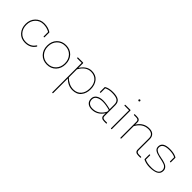

<svg xmlns="http://www.w3.org/2000/svg" viewBox="115 -1510 2678 2678"><g transform="rotate(45 1453.5 -171.0)"><path d="M227 5Q146 5 97 -50.5Q48 -106 48 -188.5Q48 -271 99.5 -325Q151 -379 228.5 -379Q306 -379 363 -342Q367 -339 367 -335V-245Q367 -237 358.5 -237Q350 -237 350 -245V-330Q298 -362 228 -362Q158 -362 111.5 -313Q65 -264 65 -187Q65 -110 110.5 -61Q156 -12 227 -12Q323 -12 368 -84Q373 -91 380 -87Q384 -84 384 -81Q384 -78 383 -75Q333 5 227 5Z M778.5 -61Q825 -110 825 -187Q825 -264 778.5 -313Q732 -362 658 -362Q584 -362 537.5 -313Q491 -264 491 -187Q491 -110 537.5 -61Q584 -12 658 -12Q732 -12 778.5 -61ZM525.5 -48.5Q474 -102 474 -187Q474 -272 525.5 -325.5Q577 -379 658 -379Q739 -379 790.5 -325.5Q842 -272 842 -187Q842 -102 790.5 -48.5Q739 5 658 5Q577 5 525.5 -48.5Z M1003 221Q1003 229 994.5 229Q986 229 986 221V-357H900Q891 -357 891 -365.5Q891 -374 900 -374H995Q1003 -374 1003 -366V-275Q1071 -379 1166 -379Q1248 -379 1292 -324.5Q1336 -270 1336 -187Q1336 -104 1291.5 -49.5Q1247 5 1161.5 5Q1076 5 1003 -66ZM1166 -12Q1236 -12 1277.5 -59.5Q1319 -107 1319 -187.5Q1319 -268 1278 -315Q1237 -362 1166 -362Q1067 -362 1003 -247V-87Q1031 -56 1074.5 -34Q1118 -12 1166 -12Z M1543 5Q1491 5 1460.5 -21.5Q1430 -48 1430 -97Q1430 -146 1469 -172.5Q1508 -199 1570.5 -199Q1633 -199 1719 -176V-268Q1719 -329 1676 -347Q1641 -362 1578 -362Q1515 -362 1469 -338V-253Q1469 -245 1460.5 -245Q1452 -245 1452 -253V-343Q1452 -348 1456 -350Q1505 -379 1583 -379Q1661 -379 1698.5 -354Q1736 -329 1736 -268V-53Q1736 -17 1785 -17H1823Q1831 -17 1831 -8.5Q1831 0 1823 0H1785Q1719 0 1719 -53V-97Q1654 5 1543 5ZM1719 -160Q1636 -183 1578.5 -183Q1521 -183 1484 -161.5Q1447 -140 1447 -98Q1447 -56 1472.5 -34Q1498 -12 1543 -12Q1659 -12 1719 -127Z M1920 -4V-357H1833Q1825 -357 1825 -365.5Q1825 -374 1833 -374H1928Q1937 -374 1937 -365V-4Q1937 5 1928.5 5Q1920 5 1920 -4ZM1914.5 -545.5Q1910 -550 1910 -556Q1910 -562 1914.5 -566.5Q1919 -571 1925 -571Q1931 -571 1935.5 -566.5Q1940 -562 1940 -556Q1940 -550 1935.5 -545.5Q1931 -541 1925 -541Q1919 -541 1914.5 -545.5Z M2496 0H2459Q2393 0 2393 -53V-280Q2393 -319 2368.5 -340.5Q2344 -362 2299 -362Q2186 -362 2123 -246V-4Q2123 5 2114.5 5Q2106 5 2106 -4V-321Q2106 -357 2057 -357H2020Q2011 -357 2011 -365.5Q2011 -374 2020 -374H2057Q2123 -374 2123 -321V-276Q2187 -379 2299 -379Q2354 -379 2382 -351.5Q2410 -324 2410 -280V-53Q2410 -17 2459 -17H2496Q2505 -17 2505 -8.5Q2505 0 2496 0Z M2563 -21Q2556 -24 2556 -31V-118Q2556 -126 2564.5 -126Q2573 -126 2573 -118V-36Q2619 -12 2700 -12Q2841 -12 2841 -96Q2841 -129 2815 -152Q2797 -168 2745 -180Q2734 -182 2677.5 -194.5Q2621 -207 2592.5 -227Q2564 -247 2564 -285Q2564 -379 2709 -379Q2787 -379 2838 -352Q2846 -348 2846 -343V-258Q2846 -250 2837.5 -250Q2829 -250 2829 -258V-338Q2783 -362 2709 -362Q2581 -362 2581 -285Q2581 -258 2595 -247Q2609 -236 2616.5 -231Q2624 -226 2640.5 -221Q2657 -216 2663 -214Q2701 -205 2718 -202Q2735 -199 2748.5 -196Q2762 -193 2787 -184Q2812 -175 2825 -165Q2858 -138 2858 -102Q2858 -66 2842.5 -45Q2827 -24 2802 -14Q2755 5 2687.5 5Q2620 5 2563 -21Z"/></g></svg>

Font: Flamenco Light
Style: Regular
Weight: 300
Designer: Luciano Vergara
Foundry: Luciano Vergara
Version: Version 1.003